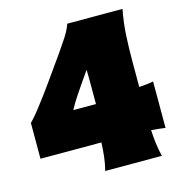

<svg xmlns="http://www.w3.org/2000/svg" viewBox="-117 -914 969 1020"><g transform="rotate(-15 368.0 -404.0)"><path d="M336.4 0Q346.2 -38.6 350.3 -75.2Q354.5 -111.8 356 -151.9H21V-348.6Q43 -370.6 69.1 -403.6Q95.2 -436.5 122.1 -473.1Q148.9 -509.8 171.9 -542L262.2 -669.4Q286.6 -704.1 309.3 -739Q332 -773.9 344.2 -808.1H647.9Q633.8 -735.4 630.1 -665.5Q626.5 -595.7 626.5 -525.9V-384.3Q647.9 -385.7 668 -387.9Q688 -390.1 705.1 -393.6V-138.2Q688.5 -140.6 668.9 -142.8Q649.4 -145 627.9 -146.5Q629.9 -108.4 634.3 -72.8Q638.7 -37.1 647.9 0ZM330.6 -474.1Q310.1 -444.8 291 -415.3Q272 -385.7 256.3 -356.4H380.9V-468.3Q380.9 -487.3 380.6 -506.6Q380.4 -525.9 379.9 -544.9Z"/></g></svg>

Font: Pinar DS1 Black
Style: Regular
Weight: 900
Designer: Amin Abedi
Version: Version 3.000